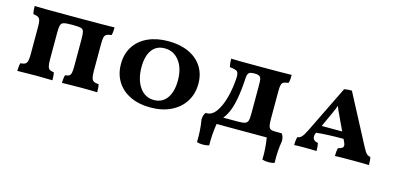

<svg xmlns="http://www.w3.org/2000/svg" viewBox="-65 -886 2960 1441"><g transform="rotate(15 1415.5 -165.5)"><path d="M69 -59Q94 -61 106 -68Q118 -75 122.5 -92.5Q127 -110 127 -147V-355Q127 -391 122.5 -407.5Q118 -424 106.5 -430.5Q95 -437 69 -441Q62 -463 62 -502Q120 -500 303 -500H448Q611 -500 683 -502Q683 -462 676 -441Q650 -438 638 -431.5Q626 -425 621.5 -408Q617 -391 617 -355V-147Q617 -110 622 -92.5Q627 -75 639 -68Q651 -61 677 -59Q683 -40 683 2Q625 0 552 0Q483 0 409 2Q409 -12 411 -30.5Q413 -49 417 -59Q439 -61 449 -68Q459 -75 462.5 -92Q466 -109 466 -147V-353Q466 -393 461.5 -410Q457 -427 443 -432Q427 -439 372 -439Q318 -439 301 -432Q287 -427 282 -410Q277 -393 277 -353V-147Q277 -110 281.5 -92.5Q286 -75 296.5 -68Q307 -61 329 -59Q335 -40 335 2Q279 0 211 0Q138 0 62 2Q62 -13 64 -31Q66 -49 69 -59Z M800 -250Q800 -329 837.5 -387Q875 -445 943 -476Q1011 -507 1102 -507Q1191 -507 1258.5 -476.5Q1326 -446 1363 -389.5Q1400 -333 1400 -256Q1400 -178 1362.5 -118Q1325 -58 1256.5 -24.5Q1188 9 1096 9Q1007 9 940 -23Q873 -55 836.5 -113.5Q800 -172 800 -250ZM1245 -240Q1245 -335 1201.5 -391.5Q1158 -448 1088 -448Q1024 -448 989.5 -400.5Q955 -353 955 -267Q955 -172 996.5 -112Q1038 -52 1108 -52Q1173 -52 1209 -102.5Q1245 -153 1245 -240Z M2106 169Q2088 176 2060 176Q2032 176 2011 169Q2014 89 2000 0H1610Q1596 86 1598 169Q1577 176 1549 176Q1523 176 1503 169Q1506 76 1492 -2Q1492 -38 1509 -59H1518Q1559 -59 1590.5 -103.5Q1622 -148 1640.5 -217.5Q1659 -287 1664 -360Q1665 -369 1665 -383Q1665 -415 1651.5 -424.5Q1638 -434 1596 -438Q1589 -466 1589 -502Q1631 -500 1818 -500Q1993 -500 2059 -502Q2059 -486 2058 -469Q2057 -452 2052 -438Q2026 -435 2014.5 -429Q2003 -423 1998.5 -407.5Q1994 -392 1994 -359V-143Q1994 -105 1998.5 -88Q2003 -71 2014.5 -65Q2026 -59 2052 -59H2100Q2117 -38 2117 -2Q2103 76 2106 169ZM1842 -359Q1842 -393 1839.5 -408.5Q1837 -424 1826 -432Q1813 -440 1785 -440Q1756 -440 1745 -431Q1736 -423 1733.5 -409Q1731 -395 1729 -359Q1722 -255 1703 -180Q1684 -105 1646 -59H1761Q1799 -59 1815 -65Q1831 -71 1836.5 -87.5Q1842 -104 1842 -142Z M2794 2Q2764 0 2668 0Q2559 0 2530 2Q2530 -36 2536 -60Q2557 -65 2567 -72Q2577 -79 2577 -91Q2577 -102 2570 -116L2559 -139Q2426 -139 2348 -130L2347 -127Q2340 -113 2340 -99Q2340 -66 2381 -60Q2387 -36 2387 2Q2349 0 2291 0Q2230 0 2213 2Q2213 -32 2220 -61Q2241 -64 2254 -78Q2267 -92 2288 -134L2467 -500Q2481 -503 2495 -504Q2509 -505 2526 -505L2726 -125Q2746 -86 2758.5 -74Q2771 -62 2788 -60Q2794 -42 2794 2ZM2535 -190 2492 -281 2483 -301Q2464 -338 2454 -368Q2447 -346 2428 -304L2418 -283L2376 -190Z"/></g></svg>

Font: Vollkorn SC
Style: Bold
Weight: 700
Designer: Friedrich Althausen
Foundry: Friedrich Althausen
Version: Version 4.015